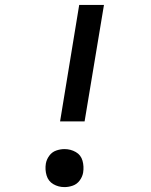

<svg xmlns="http://www.w3.org/2000/svg" viewBox="-20 -755 616 783"><path d="M225 -260H325L404 -735H303ZM243 8Q260 8 277 2Q294 -4 305 -19Q316 -34 319 -51Q323 -76 316.5 -99.5Q310 -123 289 -135Q268 -147 243 -147Q226 -147 209 -141Q192 -135 181 -120Q170 -105 167 -88Q163 -63 170 -39.5Q177 -16 197.5 -4Q218 8 243 8Z"/></svg>

Font: Iosevka Sparkle Medium Oblique
Style: Regular
Weight: 500
Italic angle: -9°
Designer: Belleve Invis
Foundry: Belleve Invis
Version: Version 4.5.0; ttfautohint (v1.8.3)